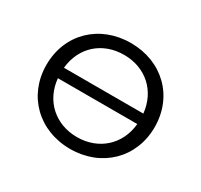

<svg xmlns="http://www.w3.org/2000/svg" viewBox="-118 -684 882 842"><g transform="rotate(30 323.0 -263.0)"><path d="M323 -55C214 -55 132 -128 122 -237H524C514 -128 432 -55 323 -55ZM323 -471C432 -471 513 -399 524 -290H122C133 -400 214 -471 323 -471ZM323 -531C165 -531 49 -420 49 -263C49 -107 165 5 323 5C481 5 597 -107 597 -263C597 -420 481 -531 323 -531Z"/></g></svg>

Font: Montserrat-Alt1
Style: Regular
Weight: 400
Designer: Differentunic
Foundry: Differentunic
Version: Version 7.222